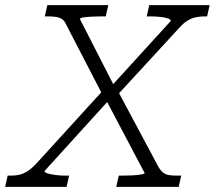

<svg xmlns="http://www.w3.org/2000/svg" viewBox="-67 -730 839 750"><path d="M108 -666 118 -710H356L346 -666H329Q311 -666 291.5 -665Q272 -664 259 -662Q246 -660 245 -656L382 -388L389 -383L552 -78Q561 -63 570.5 -55.5Q580 -48 593.5 -46Q607 -44 625 -44H641L631 0H387L397 -44H414Q432 -44 451.5 -45Q471 -46 484.5 -48.5Q498 -51 498 -54L345 -344L339 -349L192 -633Q185 -649 175 -655.5Q165 -662 151.5 -664Q138 -666 119 -666ZM-47 0 -37 -44H-22Q-4 -44 11 -48Q26 -52 41.5 -62Q57 -72 74 -90L340 -382L364 -345L107 -62Q106 -57 118 -53Q130 -49 149 -46.5Q168 -44 186 -44H203L193 0ZM390 -357 363 -388 600 -648Q601 -654 589 -658Q577 -662 558.5 -664Q540 -666 521 -666H506L516 -710H752L742 -666H732Q714 -666 697.5 -662.5Q681 -659 665.5 -649.5Q650 -640 633 -621Z"/></svg>

Font: Roboto Serif 20pt ExtraLight
Style: Italic
Weight: 250
Italic angle: -10°
Version: Version 1.007